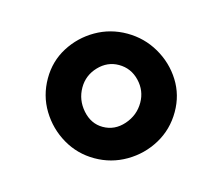

<svg xmlns="http://www.w3.org/2000/svg" viewBox="-54 -783 479 414"><g transform="rotate(15 185.5 -576.0)"><path d="M185 -437Q147 -437 115 -456Q83 -475 63.5 -507Q44 -539 44 -578Q44 -616 63.5 -647Q83 -678 115 -696.5Q147 -715 185 -715Q223 -715 255.5 -696.5Q288 -678 307.5 -647Q327 -616 327 -578Q327 -539 307.5 -507Q288 -475 255.5 -456Q223 -437 185 -437ZM185 -507Q212 -507 231 -528.5Q250 -550 250 -578Q250 -605 231 -625Q212 -645 185 -645Q159 -645 140 -625Q121 -605 121 -578Q121 -550 140 -528.5Q159 -507 185 -507Z"/></g></svg>

Font: Figtree Medium
Style: Regular
Weight: 500
Designer: Erik Kennedy
Foundry: Erik Kennedy
Version: Version 2.001; ttfautohint (v1.8.4.7-5d5b);gftools[0.9.27]